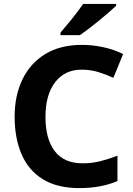

<svg xmlns="http://www.w3.org/2000/svg" viewBox="-20 -954 682 984"><path d="M398 -597Q312 -597 262.5 -532.5Q213 -468 213 -355Q213 -242 260.5 -179.5Q308 -117 404 -117Q451 -117 494.5 -128Q538 -139 582 -156V-26Q497 10 387 10Q273 10 199.5 -35.5Q126 -81 90.5 -163.5Q55 -246 55 -356Q55 -464 95 -547Q135 -630 212 -677Q289 -724 400 -724Q453 -724 507.5 -712.5Q562 -701 611 -677L561 -555Q525 -572 484.5 -584.5Q444 -597 398 -597ZM575 -924Q560 -910 537 -890Q514 -870 487 -848Q460 -826 434.5 -806.5Q409 -787 390 -774H290V-787Q306 -806 327.5 -831.5Q349 -857 370 -884.5Q391 -912 406 -934H575Z"/></svg>

Font: Noto Sans Khmer UI
Style: Bold
Weight: 700
Designer: Danh Hong and the Monotype Design Team
Foundry: Monotype Imaging Inc.
Version: Version 2.002; ttfautohint (v1.8.4.7-5d5b)